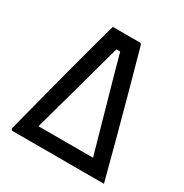

<svg xmlns="http://www.w3.org/2000/svg" viewBox="-164 -836 927 966"><g transform="rotate(30 300.0 -353.0)"><path d="M372 -706Q375 -706 376.5 -705.5Q378 -705 380 -703Q382 -702 382.5 -700Q383 -698 384 -695Q413 -591 444 -478Q475 -365 507 -245.5Q539 -126 572 0H42Q38 0 35 -3Q32 -6 32 -12Q59 -116 84 -212.5Q109 -309 132 -396Q155 -483 176 -561Q197 -639 216 -706ZM142 -86H459Q440 -153 421 -220.5Q402 -288 383 -355.5Q364 -423 345 -490Q327 -554 310 -617H288Q272 -556 254 -493Q236 -425 217 -357Q198 -289 179 -221Q160 -153 142 -86Z"/></g></svg>

Font: Code D OnePiece
Style: Regular
Weight: 400
Version: Version 1.085; ttfautohint (v1.8.4.7-5d5b);Nerd Fonts 3.0.2